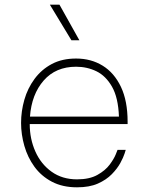

<svg xmlns="http://www.w3.org/2000/svg" viewBox="-20 -790 635 820"><path d="M285 -618 193 -770H234L319 -618ZM309 10Q247 10 201.5 -14Q156 -38 127 -78Q98 -118 84 -167Q70 -216 70 -265Q70 -315 84 -364Q98 -413 127.5 -453Q157 -493 201 -516.5Q245 -540 305 -540Q369 -540 418.5 -509.5Q468 -479 496.5 -419Q525 -359 525 -270V-260H107Q107 -197 131 -143Q155 -89 200.5 -56.5Q246 -24 309 -24Q362 -24 396 -43Q430 -62 448.5 -87Q467 -112 474.5 -131Q482 -150 482 -150H517Q517 -150 512 -134Q507 -118 494 -94Q481 -70 457.5 -46Q434 -22 398 -6Q362 10 309 10ZM108 -292H488Q485 -373 458.5 -419.5Q432 -466 392 -485.5Q352 -505 305 -505Q218 -505 166.5 -446Q115 -387 108 -292Z"/></svg>

Font: Be Vietnam Pro Thin
Style: Regular
Weight: 100
Designer: Lam Bao, Tony Le, Vietanh Nguyen
Foundry: Yellow Type Foundry
Version: Version 1.002; ttfautohint (v1.8.3)